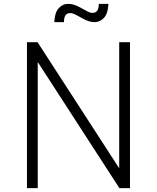

<svg xmlns="http://www.w3.org/2000/svg" viewBox="-20 -977 815 997"><path d="M120 0ZM655 -758V0H600L176 -655V0H120V-758H175L599 -103V-758ZM334 -957Q362 -957 393 -940L430 -920Q447 -910 461 -910Q493 -910 493 -957H543Q541 -908 520.5 -885Q500 -862 471 -862Q444 -862 413 -879L376 -899Q358 -909 344 -909Q312 -909 312 -862H262Q264 -911 284.5 -934Q305 -957 334 -957Z"/></svg>

Font: Biryani ExtraLight
Style: Regular
Weight: 275
Designer: Dan Reynolds and Mathieu Reguer
Foundry: Dan Reynolds and Mathieu Reguer
Version: Version 1.004; ttfautohint (v1.1) -l 5 -r 5 -G 72 -x 0 -D la